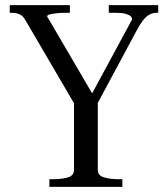

<svg xmlns="http://www.w3.org/2000/svg" viewBox="-20 -730 656 750"><path d="M269 -347 277 -313 80 -650Q72 -664 63.5 -670Q55 -676 45 -678Q35 -680 23 -680H18V-710H253V-680H237Q221 -680 204 -678.5Q187 -677 175.5 -674Q164 -671 164 -666L350 -348L330 -347L496 -654Q496 -661 490.5 -666.5Q485 -672 471 -676Q457 -680 433 -680H405V-710H598V-680H591Q577 -680 564 -673Q551 -666 539.5 -651.5Q528 -637 515 -613L355 -315L362 -347V-66Q362 -44 386.5 -37Q411 -30 442 -30H458V0H173V-30H189Q221 -30 245 -37Q269 -44 269 -66Z"/></svg>

Font: Roboto Serif 144pt
Style: Regular
Weight: 400
Version: Version 1.008